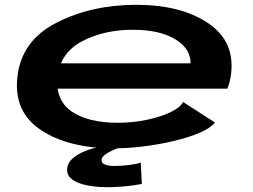

<svg xmlns="http://www.w3.org/2000/svg" viewBox="-20 -611 1054 800"><path d="M455.5 7Q266 7 151 -68.8Q36 -144.5 52.5 -291Q69 -441.5 215.2 -516.2Q361.5 -591 547 -591Q736 -591 849.5 -513Q963 -435 941.5 -293.5Q936 -260.5 927 -241.5H220.5Q228.5 -181 278.5 -146.5Q347.5 -99.5 471 -99.5Q533 -99.5 590.5 -111.5Q648 -123.5 689.2 -143Q730.5 -162.5 743 -186L875.5 -100.5Q859 -78.5 814.5 -59Q770 -39.5 709.2 -24.8Q648.5 -10 582.2 -1.5Q516 7 455.5 7ZM234 -347H774Q774.5 -405.5 716.5 -443.5Q650.5 -487 533 -487Q413.5 -487 322 -439Q258.5 -405.5 234 -347ZM426 169Q400 169 371.2 165.8Q342.5 162.5 317 154.5Q291.5 146.5 275.5 132.5Q259.5 118.5 259.5 97Q259.5 72 277.8 54Q296 36 321.2 24.2Q346.5 12.5 368.8 6.8Q391 1 399 0H492Q487.5 1 473.5 5.8Q459.5 10.5 443 18.2Q426.5 26 414.8 35.8Q403 45.5 403 56.5Q403 80.5 458.5 80.5Q485 80.5 517.8 76.5Q550.5 72.5 566.5 66.5L571 155.5Q564 157 540.8 160.5Q517.5 164 486.8 166.5Q456 169 426 169Z"/></svg>

Font: Anybody UltraExpanded SemiBold
Style: Italic
Weight: 600
Width: 9
Italic angle: -10°
Designer: Tyler Finck
Foundry: Etcetera Type Company
Version: Version 1.010; ttfautohint (v1.8.3) -l 8 -r 50 -G 200 -x 14 